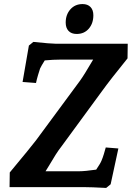

<svg xmlns="http://www.w3.org/2000/svg" viewBox="-20 -920 658 944"><path d="M392 0H27L28 -72Q132 -197 157 -230L374 -524Q393 -550 438 -627H279Q242 -627 200 -623Q183 -596 177 -583Q173 -571 167 -551Q161 -531 157 -512L91 -517L122 -696L144 -714Q230 -705 254 -705H608L607 -633Q522 -528 483 -474L280 -197Q259 -171 217 -99L204 -78H370Q397 -78 453 -86Q474 -117 479 -130Q485 -144 490.5 -162Q496 -180 500 -195L562 -190L524 -14L502 4Q428 0 392 0ZM303 -809Q303 -848 326 -874Q349 -900 386 -900Q411 -900 425 -885.5Q439 -871 439 -845Q439 -805 416.5 -779Q394 -753 357 -753Q331 -753 317 -768Q303 -783 303 -809Z"/></svg>

Font: Andada Pro ExtraBold
Style: Italic
Weight: 800
Italic angle: -6.99998°
Designer: Carolina Giovagnoli
Foundry: Huerta Tipografica
Version: Version 3.005; ttfautohint (v1.8.4)